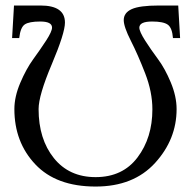

<svg xmlns="http://www.w3.org/2000/svg" viewBox="-20 -665 706 697"><path d="M126 -586.9Q85.9 -586.9 70.1 -576.4Q54.2 -565.9 49.8 -526.9H23.9L30.8 -645H127Q215.8 -645 215.8 -583Q215.8 -544.9 168 -431.9Q120.1 -318.8 120.1 -269Q120.1 -160.2 175.5 -91.1Q231 -22 327.1 -22Q425.3 -22 479.2 -93.5Q533.2 -165 533.2 -268.1Q533.2 -331.1 507.1 -398.4Q481 -465.8 455.1 -516.8Q429.2 -567.9 429.2 -591.8Q429.2 -618.7 458 -631.8Q486.8 -645 557.1 -645H627L633.8 -526.9H607.9Q605 -564 589.1 -575.4Q573.2 -586.9 532.2 -586.9Q486.3 -586.9 485.8 -564.9Q485.8 -550.8 506.8 -517.8Q527.8 -484.9 553.5 -450.4Q579.1 -416 600.1 -365.5Q621.1 -314.9 621.1 -269Q621.1 -159.2 543 -73.5Q464.8 12.2 327.1 12.2Q184.1 12.2 108.2 -68.4Q32.2 -148.9 32.2 -269Q32.2 -314 53.7 -364.5Q75.2 -415 100.6 -450Q126 -484.9 147.5 -517.8Q168.9 -550.8 168.9 -564.9Q168.9 -586.9 126 -586.9Z"/></svg>

Font: Linux Libertine
Style: Regular
Weight: 400
Designer: Philipp H. Poll
Foundry: Philipp H. Poll
Version: Version 5.3.0 ; ttfautohint (v0.9)